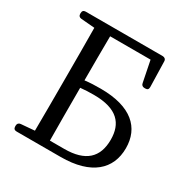

<svg xmlns="http://www.w3.org/2000/svg" viewBox="-168 -877 999 1028"><g transform="rotate(30 331.5 -363.5)"><path d="M51 -18V-13C51 0 58 7 71 7H344C532 7 623 -78 623 -208C623 -334 537 -417 347 -417C313 -417 281 -416 249 -412C249 -505 249 -595 250 -685H500L526 -555C528 -543 536 -537 548 -537H553C566 -537 572 -543 572 -557L568 -714C568 -726 559 -734 547 -734H71C58 -734 51 -727 51 -714V-709C51 -697 58 -690 70 -689L154 -682C155 -586 155 -488 155 -392V-339C155 -240 155 -141 154 -46L70 -39C58 -38 51 -30 51 -18ZM249 -339V-366C276 -369 303 -370 332 -370C478 -370 530 -306 530 -207C530 -97 469 -40 339 -40H250C249 -138 249 -240 249 -339Z"/></g></svg>

Font: 寒蝉锦书宋 Text
Style: Regular
Weight: 400
Designer: 寒蝉锦书宋{Warren} 思源宋体{Ryoko NISHIZUKA 西塚涼子 (kana & ideographs); Frank Grießhammer (Latin, Greek & Cyrillic); Wenlong ZHANG 
Foundry: Adobe & ChillType
Version: Version 2.000;Glyphs 3.1.1 (3135)